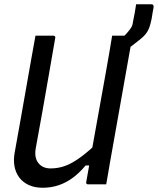

<svg xmlns="http://www.w3.org/2000/svg" viewBox="-20 -868 743 904"><path d="M480 0Q466 0 451.5 0Q437 0 423 0Q409 0 395 0Q393 0 391 -0.5Q389 -1 388 -2Q387 -3 386.5 -4.5Q386 -6 385.5 -7.5Q385 -9 386 -11Q401 -97 416.5 -183Q432 -269 447.5 -355.5Q463 -442 478.5 -528Q494 -614 508 -700Q523 -700 537 -700Q551 -700 565 -700Q579 -700 593 -700Q596 -700 598 -698.5Q600 -697 601.5 -694.5Q603 -692 602 -689Q589 -616 576 -543Q563 -470 550 -396.5Q537 -323 524 -250Q511 -177 498 -104Q494 -77 489 -51Q484 -25 480 0ZM181 16Q142 16 114 2.5Q86 -11 69.5 -34Q53 -57 48 -86.5Q43 -116 49 -149Q63 -224 76 -299.5Q89 -375 102.5 -450Q116 -525 129 -600Q133 -625 138 -650Q143 -675 147 -700Q169 -700 189.5 -700Q210 -700 232 -700Q235 -700 237 -698.5Q239 -697 240 -694.5Q241 -692 240 -689Q225 -603 210 -516Q195 -429 179.5 -342Q164 -255 148 -168Q141 -125 161 -100Q181 -75 218 -75Q254 -75 287 -87Q320 -99 359 -127.5Q398 -156 449 -205L424 -89H383Q355 -55 323.5 -31.5Q292 -8 256.5 4Q221 16 181 16ZM621 -848Q640 -848 657.5 -848Q675 -848 690 -848Q699 -848 701.5 -844Q704 -840 703 -832Q702 -826 699 -811Q696 -796 694 -780Q689 -755 683 -738.5Q677 -722 667 -709Q657 -696 639 -682Q616 -664 595 -647.5Q574 -631 551 -614Q552 -621 554 -631.5Q556 -642 558 -654.5Q560 -667 562.5 -679Q565 -691 566 -700Q571 -705 576 -710.5Q581 -716 589 -726Q597 -736 601 -744.5Q605 -753 607 -770Q610 -784 614 -805.5Q618 -827 621 -848Z"/></svg>

Font: RecMonoLinear Nerd Font Mono
Style: Italic
Weight: 400
Italic angle: -10°
Monospace: yes
Version: Version 1.085; ttfautohint (v1.8.4.7-5d5b);Nerd Fonts 3.2.1